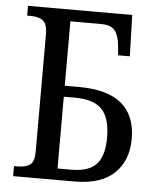

<svg xmlns="http://www.w3.org/2000/svg" viewBox="-52 -758 649 802"><g transform="rotate(5 273.0 -357.0)"><path d="M33 -42H47Q82 -42 100 -55Q118 -68 118 -110V-601Q118 -644 100.5 -658.5Q83 -673 48 -673H33V-714H470L475 -541H426L422 -583Q418 -624 401.5 -644.5Q385 -665 344 -665H215V-395H274Q513 -395 513 -198Q513 -107 457 -53.5Q401 0 290 0H33ZM273 -48Q346 -48 378 -83Q410 -118 410 -194Q410 -277 375 -313Q340 -349 261 -349H215V-48Z"/></g></svg>

Font: Noto Serif Narrow
Style: Regular
Weight: 400
Width: 4
Designer: Monotype Design Team
Foundry: Monotype Imaging Inc.
Version: Version 1.001